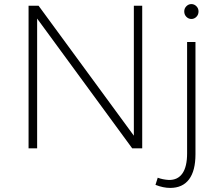

<svg xmlns="http://www.w3.org/2000/svg" viewBox="-20 -727 1067 941"><path d="M636 -699H677V0H628L162 -636V0H120V-699H169L636 -62ZM807 155Q851 156 874 123Q897 90 897 25V-521H938V29Q938 110 906.5 152Q875 194 814 194Q780 194 742 179L753 144Q777 153 807 155ZM953 -671Q953 -655 942.5 -644.5Q932 -634 918 -634Q904 -634 893.5 -644.5Q883 -655 883 -671Q883 -686 893.5 -696.5Q904 -707 918 -707Q932 -707 942.5 -696.5Q953 -686 953 -671Z"/></svg>

Font: Argentum Sans ExtraLight
Style: Regular
Weight: 275
Designer: Julieta Ulanovsky (Modified by Cristiano Sobral)
Foundry: Julieta Ulanovsky
Version: Version 1.000; ttfautohint (v1.5.65-e2d9)